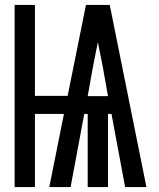

<svg xmlns="http://www.w3.org/2000/svg" viewBox="-20 -755 640 775"><path d="M39 0V-735H121V-368H253L327 -735H423L571 0H485L430 -295H416V0H334V-295H320L265 0H179L238 -295H121V0ZM334 -367H416L394 -490Q389 -514 384.5 -537.5Q380 -561 375 -585Q370 -561 365.5 -537.5Q361 -514 356 -490Z"/></svg>

Font: Zed Mono Medium Extended
Style: Regular
Weight: 500
Width: 7
Monospace: yes
Designer: Belleve Invis
Foundry: Belleve Invis
Version: Version 1.0.0; ttfautohint (v1.8.4)